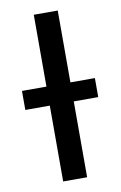

<svg xmlns="http://www.w3.org/2000/svg" viewBox="-81 -747 501 794"><g transform="rotate(-10 169.0 -350.0)"><path d="M118.7 -700H219.3V0H118.7ZM15.9 -398.3H322.1V-318.4H15.9Z"/></g></svg>

Font: iiserrat Thin
Style: Regular
Weight: 100
Designer: Akira Ohta
Foundry: Akira Ohta
Version: Version 1.200;Glyphs 3.3.1 (3343)